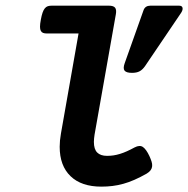

<svg xmlns="http://www.w3.org/2000/svg" viewBox="-20 -661 677 691"><path d="M148.9 -540.5Q140.6 -540.5 135.3 -542.5Q129.9 -544.4 127 -549.8Q124 -555.2 124 -564.9Q124 -574.7 127 -590.3Q129.9 -606 133.3 -615.7Q136.7 -625.5 141.4 -631.1Q146 -636.7 152.1 -638.7Q158.2 -640.6 166.5 -640.6H371.6Q388.2 -640.6 394 -633.5Q399.9 -626.5 397 -609.9L320.3 -176.3Q319.3 -169.4 318.6 -162.8Q317.9 -156.2 317.9 -150.4Q317.9 -124 329.8 -112.1Q341.8 -100.1 365.2 -100.1Q377.4 -100.1 388.7 -101.8Q399.9 -103.5 411.9 -107.2Q423.8 -110.8 436.5 -116.5Q449.2 -122.1 464.4 -130.4Q482.9 -140.1 494.6 -131.8Q506.3 -123.5 517.6 -99.6Q522.5 -88.9 525.4 -79.8Q528.3 -70.8 527.6 -63Q526.9 -55.2 522.2 -48.6Q517.6 -42 507.8 -36.1Q484.4 -22.9 463.9 -13.9Q443.4 -4.9 423.8 0.5Q404.3 5.9 385 8.3Q365.7 10.7 344.7 10.7Q272.9 10.7 233.9 -26.9Q194.8 -64.5 194.8 -132.8Q194.8 -154.8 199.2 -179.7L262.7 -540.5ZM502.3 -423.5Q493 -410.1 482.5 -404.5Q472 -398.8 455.1 -398.8Q434.9 -398.8 428.4 -406.7Q422 -414.6 428.8 -433.6L496.6 -624.3Q499.5 -632.4 505.7 -636.5Q512 -640.5 520.4 -640.5H625Q635.1 -640.5 636.9 -633Q638.7 -625.6 631.9 -615Z"/></svg>

Font: Courier Prime
Style: Bold Italic
Weight: 700
Monospace: yes
Designer: Alan Dague-Greene
Foundry: Quote-Unquote Apps
Version: Version 1.202